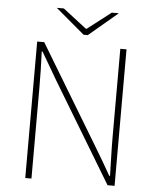

<svg xmlns="http://www.w3.org/2000/svg" viewBox="-57 -878 745 925"><g transform="rotate(5 316.0 -415.0)"><path d="M100 0V-660H134L426 -176Q446 -143 465 -110.5Q484 -78 502 -46H506Q505 -94 503.5 -140Q502 -186 502 -232V-660H532V0H498L206 -484Q187 -517 167.5 -550Q148 -583 130 -614H126Q128 -568 129 -524.5Q130 -481 130 -434V0ZM320 -712 180 -830H214L328 -742H332L446 -830H480L340 -712Z"/></g></svg>

Font: Mada ExtraLight
Style: Regular
Weight: 250
Designer: Khaled Hosny
Version: Version 1.5